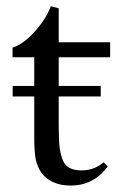

<svg xmlns="http://www.w3.org/2000/svg" viewBox="-20 -573 396 605"><path d="M202.1 11.7Q169.4 11.7 145.5 0Q121.6 -11.7 109.4 -30.3Q97.2 -48.8 92.5 -71.5Q87.9 -94.2 87.9 -143.6V-269H20V-302.2H87.9V-392.6H19.5V-422.9Q53.7 -433.6 89.6 -473.6Q125.5 -513.7 140.1 -553.2L165 -546.9V-439.9H327.1V-392.6H165V-302.2H297.4V-269H165V-177.7Q165 -127 168.2 -105.7Q171.4 -84.5 178.2 -67.4Q190.9 -36.1 236.8 -36.1Q277.3 -36.1 306.2 -61.5L319.3 -48.8Q275.9 11.7 202.1 11.7Z"/></svg>

Font: Elstob 10pt
Style: Regular
Weight: 400
Designer: Peter S. Baker
Version: Version 1.015